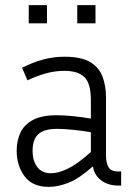

<svg xmlns="http://www.w3.org/2000/svg" viewBox="-20 -718 524 748"><path d="M442 5Q401 5 374 -15.5Q347 -36 342 -70Q288 -22 247 -6Q206 10 170 10Q106 10 75.5 -31.5Q45 -73 45 -131Q45 -170 59.5 -201Q74 -232 108 -250.5Q142 -269 201 -269Q228 -269 264 -265.5Q300 -262 334 -256V-328Q334 -393 309 -417.5Q284 -442 231 -442Q195 -442 160 -432.5Q125 -423 87 -405L66 -454Q107 -475 147.5 -486Q188 -497 231 -497Q298 -497 332.5 -475.5Q367 -454 380 -418Q393 -382 393 -338V-112Q393 -84 402.5 -67Q412 -50 440 -50H452V5ZM107 -131Q107 -91 125.5 -67Q144 -43 179 -43Q207 -43 244.5 -61Q282 -79 334 -126V-203Q299 -209 262.5 -212.5Q226 -216 202 -216Q152 -216 129.5 -195.5Q107 -175 107 -131ZM163 -627H92V-698H163ZM352 -627H281V-698H352Z"/></svg>

Font: Inria Sans Light
Style: Regular
Weight: 300
Designer: Black Foundry Team
Foundry: Black Foundry
Version: Version 1.2; ttfautohint (v1.8.3)